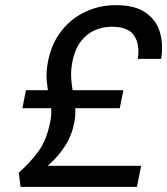

<svg xmlns="http://www.w3.org/2000/svg" viewBox="-20 -727 651 747"><path d="M431 -707Q505 -707 546.5 -678Q588 -649 602 -602Q616 -555 607 -498H516Q525 -552 502.5 -587.5Q480 -623 415 -623Q380 -623 349 -609.5Q318 -596 295 -566.5Q272 -537 262 -489Q255 -453 257 -422.5Q259 -392 264.5 -364.5Q270 -337 272.5 -309.5Q275 -282 269 -251Q260 -202 234 -160.5Q208 -119 166 -82H529L513 0H60L53 -55Q100 -97 130.5 -139.5Q161 -182 175 -251Q182 -284 178.5 -309.5Q175 -335 169.5 -360.5Q164 -386 161.5 -418Q159 -450 168 -494Q182 -560 219.5 -607.5Q257 -655 312 -681Q367 -707 431 -707ZM460 -376 446 -306H67L81 -376Z"/></svg>

Font: Albert Sans Medium
Style: Italic
Weight: 500
Italic angle: -11.25°
Designer: Andreas Rasmussen
Foundry: a.Foundry
Version: Version 1.025